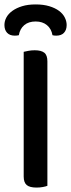

<svg xmlns="http://www.w3.org/2000/svg" viewBox="-24 -841 321 867"><path d="M190 -2Q183 1 169.5 3.5Q156 6 141 6Q110 6 96.5 -5.5Q83 -17 83 -44V-607Q91 -609 104.5 -611.5Q118 -614 133 -614Q162 -614 176 -603Q190 -592 190 -564ZM61 -682Q56 -681 52 -680.5Q48 -680 43 -680Q20 -680 8 -693Q-4 -706 -4 -728Q-4 -746 5 -762.5Q14 -779 32 -792Q50 -805 76 -813Q102 -821 137 -821Q172 -821 198.5 -813Q225 -805 242.5 -792Q260 -779 268.5 -762Q277 -745 277 -728Q277 -706 265 -693Q253 -680 230 -680Q225 -680 221 -680.5Q217 -681 213 -682Q208 -711 188 -727.5Q168 -744 137 -744Q105 -744 85.5 -727.5Q66 -711 61 -682Z"/></svg>

Font: Baloo 2 Latin Medium
Style: Regular
Weight: 500
Designer: Sarang Kulkarni and Ek Type
Foundry: Ek Type
Version: Version 1.001